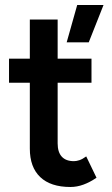

<svg xmlns="http://www.w3.org/2000/svg" viewBox="-20 -734 445 766"><path d="M261 12Q182 12 140.5 -27.5Q99 -67 99 -141V-404H16V-500H99V-656H210V-500H345V-404H210V-162Q210 -127 226.5 -109Q243 -91 275 -91Q285 -91 297 -95Q309 -99 324 -110L365 -25Q339 -7 313 2.5Q287 12 261 12ZM246 -565 288 -714H393L334 -565Z"/></svg>

Font: Figtree Light SemiBold
Style: Regular
Weight: 600
Version: Version 2.002